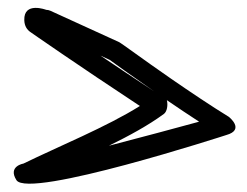

<svg xmlns="http://www.w3.org/2000/svg" viewBox="-20 -685 617 479"><path d="M396.3 -435.1C423.5 -416.5 449.7 -398.9 476.7 -381.4C420.4 -366 331.9 -342.2 251.7 -321.4C302.3 -346.3 350 -372.2 388.9 -400.8C396.9 -406.7 399.3 -422.9 396.3 -435.1ZM364 -457.4C315.8 -489.1 269.5 -520 230.7 -546.2L253.5 -535.7C264 -528.1 307.4 -496.6 364 -457.4ZM329 -420.6C247.2 -369.1 124.3 -318.9 38.7 -277C38.7 -277 -1.1 -270.4 21 -235.6C51.2 -187.9 544.5 -348.1 544.5 -348.1C592.2 -361.3 550.9 -393.5 550.9 -393.5C507.4 -420.2 454.8 -455.5 407.7 -488C333.1 -539.5 283.5 -577 276.5 -580.2L105.6 -658.2C102.6 -659.5 98.8 -660.5 95.2 -660.5C95.2 -660.5 39 -681.9 40.6 -634.7C41 -620.1 47.5 -610.8 55.6 -605.2C56.2 -604.7 176.2 -521.1 329 -420.6Z"/></svg>

Font: Rocketfuel
Style: Regular
Weight: 400
Designer: Mew Too
Foundry: Cannot Into Space Fonts.
Version: Version 0.27